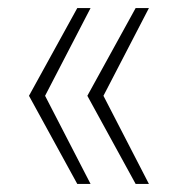

<svg xmlns="http://www.w3.org/2000/svg" viewBox="-20 -537 442 477"><path d="M172 -80 52 -299 172 -517H205L92 -299L205 -80ZM317 -80 197 -299 317 -517H350L237 -299L350 -80Z"/></svg>

Font: Mona Sans ExtraLight
Style: Regular
Weight: 200
Designer: Deni Anggara
Foundry: GitHub
Version: Version 2.000